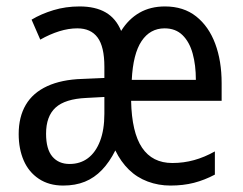

<svg xmlns="http://www.w3.org/2000/svg" viewBox="-20 -566 753 596"><path d="M492 -546Q550 -546 589 -515Q628 -484 648 -430.5Q668 -377 668 -308V-253H387Q389 -155 421 -107.5Q453 -60 515 -60Q550 -60 582.5 -69Q615 -78 647 -96V-24Q615 -7 582 1.5Q549 10 509 10Q472 10 438.5 -2.5Q405 -15 380 -39.5Q355 -64 338 -99Q320 -63 296.5 -38.5Q273 -14 243.5 -2Q214 10 176 10Q132 10 100.5 -11Q69 -32 53.5 -68Q38 -104 38 -150Q38 -203 60 -240.5Q82 -278 126.5 -298.5Q171 -319 235 -321L304 -324V-359Q304 -421 283 -449.5Q262 -478 220 -478Q193 -478 164 -469Q135 -460 105 -443L78 -505Q108 -523 146 -534.5Q184 -546 227 -546Q276 -546 308 -527.5Q340 -509 356 -470Q379 -507 413 -526.5Q447 -546 492 -546ZM248 -262Q182 -259 152.5 -232Q123 -205 123 -151Q123 -103 142.5 -80Q162 -57 196 -57Q229 -57 253 -75Q277 -93 290.5 -128Q304 -163 304 -213V-265ZM491 -478Q446 -478 419.5 -438.5Q393 -399 389 -318H588Q588 -364 578 -400Q568 -436 546.5 -457Q525 -478 491 -478Z"/></svg>

Font: Noto Sans Khmer Condensed
Style: Regular
Weight: 400
Width: 3
Designer: Danh Hong and the Monotype Design Team
Foundry: Monotype Imaging Inc.
Version: Version 2.004